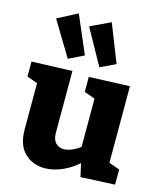

<svg xmlns="http://www.w3.org/2000/svg" viewBox="-126 -947 889 1052"><g transform="rotate(15 318.5 -421.0)"><path d="M226 13Q159 13 113 -31Q67 -75 67 -165V-444L82 -421L7 -448V-533L237 -541V-192Q237 -153 254.5 -134Q272 -115 301 -115Q323 -115 350 -126.5Q377 -138 404 -162L393 -134V-448L407 -421L332 -448V-533L563 -542V-87L543 -115L624 -86V0L430 9L408 -89L431 -82Q382 -34 328.5 -10.5Q275 13 226 13ZM195 -599 76 -796 189 -855 281 -641ZM374 -599 262 -801 376 -855 461 -640Z"/></g></svg>

Font: Bitter Thin ExtraBold
Style: Regular
Weight: 800
Version: Version 3.020